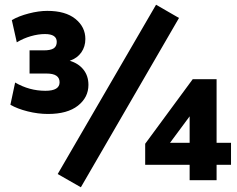

<svg xmlns="http://www.w3.org/2000/svg" viewBox="-20 -762 1002 812"><path d="M354 -403Q354 -350 309.5 -315Q265 -280 183 -280Q141 -280 97 -291Q53 -302 24 -319L44 -413Q104 -378 172 -378Q232 -378 232 -414Q232 -451 177 -451H105V-549H165Q194 -549 207 -557.5Q220 -566 220 -585Q220 -618 170 -618Q142 -618 110.5 -609Q79 -600 51 -583L30 -677Q59 -694 101.5 -705Q144 -716 180 -716Q257 -716 299 -682Q341 -648 341 -597Q341 -565 324 -540.5Q307 -516 275 -505Q312 -494 333 -467.5Q354 -441 354 -403ZM322 30 224 -26 640 -742 737 -686ZM957 -158V-65H896V0H782V-65H594V-154L795 -427H896V-158ZM699 -158H782V-270Z"/></svg>

Font: Muli ExtraBold
Style: Regular
Weight: 800
Designer: Vernon Adams
Foundry: Vernon Adams
Version: Version 2.000